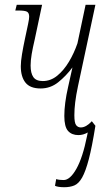

<svg xmlns="http://www.w3.org/2000/svg" viewBox="-20 -556 457 803"><path d="M249 227Q236 227 226 225.5Q216 224 210 221L215 193Q227 197 246 197Q273 197 299.5 150Q326 103 344 13L347 -2Q328 9 308 9Q280 9 264.5 -8.5Q249 -26 249 -71Q249 -123 265 -193L283 -274Q256 -238 223.5 -212Q191 -186 150 -186Q106 -186 86.5 -210.5Q67 -235 67 -279Q67 -299 72 -329Q77 -359 84 -392Q93 -434 97.5 -455.5Q102 -477 102 -486Q102 -502 93 -507Q84 -512 57 -512H44L50 -536H156L125 -390Q117 -356 112.5 -329.5Q108 -303 108 -282Q108 -250 119.5 -233.5Q131 -217 159 -217Q192 -217 219.5 -239.5Q247 -262 268.5 -298Q290 -334 304 -375L338 -536H379L306 -195Q298 -157 294.5 -128Q291 -99 291 -74Q291 -42 298.5 -32.5Q306 -23 318 -23Q340 -23 364 -49L379 -30Q365 58 351.5 109.5Q338 161 323.5 186.5Q309 212 291 219.5Q273 227 249 227Z"/></svg>

Font: Noto Serif ExtraCondensed ExtraLight
Style: Italic
Weight: 200
Width: 2
Italic angle: -12°
Designer: Monotype Design Team
Foundry: Monotype Imaging Inc.
Version: Version 2.014; ttfautohint (v1.8.4.7-5d5b)